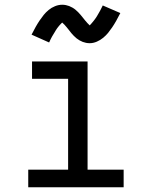

<svg xmlns="http://www.w3.org/2000/svg" viewBox="-20 -789 640 809"><path d="M99 0V-74H267V-457H115V-530H349V-74H501V0ZM358 -607Q350 -607 342.5 -608.5Q335 -610 328.5 -612.5Q322 -615 315 -619Q308 -623 302.5 -627.5Q297 -632 291 -638Q285 -644 280.5 -649.5Q276 -655 271.5 -661Q267 -667 261.5 -673.5Q256 -680 251.5 -685Q247 -690 242 -694Q240 -692 236 -688Q232 -684 230 -681.5Q228 -679 225.5 -676Q223 -673 220.5 -669.5Q218 -666 215.5 -662Q213 -658 210.5 -653.5Q208 -649 205 -644.5Q202 -640 199 -634.5Q196 -629 193 -623Q190 -617 187 -610L113 -643Q122 -661 130.5 -676Q139 -691 147.5 -703.5Q156 -716 164.5 -726.5Q173 -737 185 -747Q197 -757 212 -763Q227 -769 242 -769Q250 -769 257.5 -767.5Q265 -766 271.5 -763.5Q278 -761 285 -757Q292 -753 297.5 -748.5Q303 -744 309 -738Q315 -732 319.5 -726.5Q324 -721 328.5 -715.5Q333 -710 338.5 -703Q344 -696 348.5 -691.5Q353 -687 358 -682Q360 -684 364 -688.5Q368 -693 370 -695.5Q372 -698 374.5 -701Q377 -704 379.5 -707.5Q382 -711 384.5 -714.5Q387 -718 389.5 -722.5Q392 -727 395 -732Q398 -737 401 -742.5Q404 -748 407 -754Q410 -760 413 -766L487 -734Q478 -716 469.5 -701Q461 -686 452.5 -673.5Q444 -661 435.5 -650.5Q427 -640 415 -630Q403 -620 388 -613.5Q373 -607 358 -607Z"/></svg>

Font: Iosevka Curly Extended
Style: Regular
Weight: 400
Width: 7
Monospace: yes
Designer: Belleve Invis
Foundry: Belleve Invis
Version: Version 11.1.0; ttfautohint (v1.8.3)